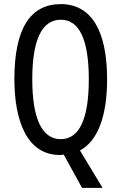

<svg xmlns="http://www.w3.org/2000/svg" viewBox="-20 -744 590 934"><path d="M501 -358C501 -600 421 -724 276 -724C126 -724 50 -603 50 -359C50 -161 109 10 271 10C277 10 286 9 290 8L379 170H479L369 -12C454 -57 501 -176 501 -358ZM137 -358C137 -549 183 -648 276 -648C366 -648 412 -551 412 -358C412 -163 365 -67 275 -67C185 -67 137 -166 137 -358Z"/></svg>

Font: Noto Sans Arabic UI XCn
Style: Regular
Weight: 400
Width: 2
Designer: Monotype Design Team, Nadine Chahine and Nizar Qandah
Foundry: Monotype Imaging Inc.
Version: Version 2.010